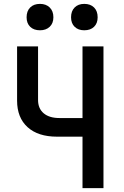

<svg xmlns="http://www.w3.org/2000/svg" viewBox="-20 -969 640 989"><path d="M405 0V-265H274Q176 -265 122 -314Q68 -363 68 -451V-730H176V-454Q176 -410 205 -385.5Q234 -361 286 -361H405V-730H513V0ZM414 -813Q383 -813 364.5 -831Q346 -849 346 -880Q346 -912 364.5 -930.5Q383 -949 414 -949Q446 -949 464.5 -930.5Q483 -912 483 -880Q483 -849 464.5 -831Q446 -813 414 -813ZM186 -813Q154 -813 135.5 -831Q117 -849 117 -880Q117 -912 135.5 -930.5Q154 -949 186 -949Q217 -949 236 -930.5Q255 -912 255 -880Q255 -849 236 -831Q217 -813 186 -813Z"/></svg>

Font: JetBrains Mono NL SemiBold
Style: Regular
Weight: 600
Designer: Philipp Nurullin, Konstantin Bulenkov
Foundry: JetBrains
Version: Version 2.304; ttfautohint (v1.8.4.7-5d5b)